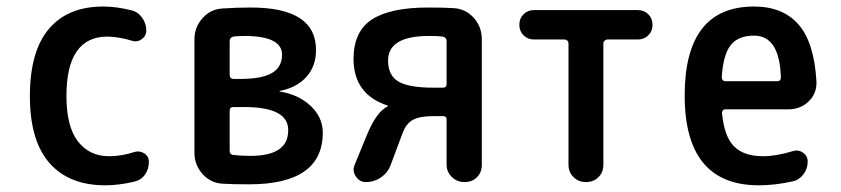

<svg xmlns="http://www.w3.org/2000/svg" viewBox="-20 -550 2540 580"><path d="M297.9 9.8Q188.5 9.8 129.4 -57.6Q70.3 -125 70.3 -259.8Q70.3 -394.5 127.4 -462.4Q184.6 -530.3 292 -530.3Q332 -530.3 377.9 -518.6Q397.5 -513.7 409.7 -496.1Q421.9 -478.5 421.9 -458Q421.9 -441.4 408.2 -431.6Q394.5 -421.9 378.9 -426.8Q341.8 -438.5 304.7 -439.5Q180.7 -439.5 180.7 -259.8Q180.7 -168 215.3 -123Q250 -78.1 309.6 -78.1Q347.7 -78.1 385.7 -90.8Q401.4 -95.7 415.5 -86.9Q429.7 -78.1 429.7 -61.5Q429.7 -39.1 418 -22.5Q406.2 -5.9 384.8 -1Q337.9 9.8 297.9 9.8Z M673.8 -214.8V-93.8Q673.8 -84 683.6 -82Q708 -79.1 736.3 -79.1Q851.6 -79.1 850.6 -157.2Q850.6 -227.5 714.8 -226.6H684.6Q673.8 -226.6 673.8 -214.8ZM673.8 -425.8V-323.2Q673.8 -312.5 684.6 -311.5H704.1Q771.5 -311.5 801.8 -329.6Q832 -347.7 832 -384.8Q832 -440.4 721.7 -441.4Q696.3 -441.4 684.6 -439.5Q673.8 -436.5 673.8 -425.8ZM652.3 4.9Q616.2 2.9 591.8 -24.4Q567.4 -51.8 567.4 -87.9V-431.6Q567.4 -467.8 591.8 -495.1Q616.2 -522.5 652.3 -524.4Q696.3 -527.3 737.3 -527.3Q935.5 -527.3 934.6 -398.4Q934.6 -350.6 906.2 -318.4Q877.9 -286.1 826.2 -275.4Q824.2 -275.4 824.2 -274.4L825.2 -273.4Q881.8 -264.6 918.5 -230Q955.1 -195.3 955.1 -149.4Q955.1 6.8 732.4 6.8Q679.7 6.8 652.3 4.9Z M1276.4 -441.4Q1152.3 -441.4 1152.3 -367.2Q1152.3 -322.3 1183.6 -303.7Q1214.8 -285.2 1288.1 -285.2H1318.4Q1329.1 -285.2 1329.1 -295.9V-425.8Q1329.1 -436.5 1317.4 -439.5Q1304.7 -441.4 1276.4 -441.4ZM1150.4 -231.4Q1048.8 -264.6 1047.9 -371.1Q1047.9 -455.1 1103.5 -491.2Q1159.2 -527.3 1273.4 -527.3Q1324.2 -527.3 1350.6 -525.4Q1386.7 -523.4 1411.1 -496.1Q1435.5 -468.8 1435.5 -431.6V-52.7Q1435.5 -29.3 1420.9 -14.6Q1406.2 0 1383.3 0Q1360.4 0 1344.7 -15.6Q1329.1 -31.2 1329.1 -52.7V-188.5Q1329.1 -199.2 1318.4 -199.2H1288.1Q1248 -199.2 1227.5 -188Q1207 -176.8 1196.3 -148.4L1160.2 -51.8Q1151.4 -28.3 1130.9 -14.2Q1110.4 0 1085 0Q1066.4 0 1055.2 -16.6Q1043.9 -33.2 1050.8 -50.8L1088.9 -143.6Q1118.2 -213.9 1151.4 -228.5V-230.5Q1151.4 -231.4 1150.4 -231.4Z M1592.8 -430.7Q1574.2 -430.7 1561.5 -443.4Q1548.8 -456.1 1548.8 -475.1Q1548.8 -494.1 1561.5 -506.8Q1574.2 -519.5 1592.8 -519.5H1907.2Q1925.8 -519.5 1938.5 -506.8Q1951.2 -494.1 1951.2 -475.1Q1951.2 -456.1 1938.5 -443.4Q1925.8 -430.7 1907.2 -430.7H1815.4Q1810.5 -430.7 1806.6 -427.2Q1802.7 -423.8 1802.7 -418.9V-52.7Q1802.7 -29.3 1787.6 -14.6Q1772.5 0 1750 0Q1727.5 0 1712.4 -15.1Q1697.3 -30.3 1697.3 -52.7V-418.9Q1697.3 -423.8 1693.8 -427.2Q1690.4 -430.7 1684.6 -430.7Z M2257.8 -442.4Q2210.9 -442.4 2188 -414.6Q2165 -386.7 2160.2 -317.4Q2160.2 -305.7 2170.9 -304.7H2328.1Q2338.9 -304.7 2338.9 -316.4Q2335 -442.4 2257.8 -442.4ZM2272.5 9.8Q2048.8 9.8 2048.3 -260.3Q2047.9 -530.3 2257.8 -530.3Q2344.7 -530.3 2392.1 -476.1Q2439.5 -421.9 2446.3 -304.7Q2448.2 -268.6 2423.3 -244.1Q2398.4 -219.7 2361.3 -219.7H2170.9Q2166 -219.7 2163.1 -215.8Q2160.2 -211.9 2161.1 -208Q2168 -136.7 2197.8 -107.4Q2227.5 -78.1 2285.2 -78.1Q2325.2 -78.1 2376 -93.8Q2391.6 -98.6 2405.8 -88.9Q2419.9 -79.1 2419.9 -61.5Q2419.9 -40 2406.7 -22.9Q2393.6 -5.9 2374 -2Q2320.3 9.8 2272.5 9.8Z"/></svg>

Font: Rounded-X Mgen+ 1m medium
Style: Regular
Weight: 500
Designer: [Source Han Sans]
Ryoko NISHIZUKA  (kana & ideographs); Paul D. Hunt (Latin, Greek & Cyrillic); Wenlong ZHANG  (bopomofo
Version: Version 1.059.20150602